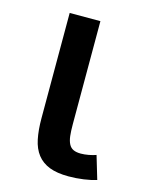

<svg xmlns="http://www.w3.org/2000/svg" viewBox="-87 -568 491 640"><g transform="rotate(15 158.0 -248.5)"><path d="M307.1 2Q288.6 7.8 262.9 11.5Q237.3 15.1 210.9 15.1Q171.4 15.1 145 4.9Q118.7 -5.4 102.8 -25.9Q86.9 -46.4 80.6 -77.1Q74.2 -107.9 74.2 -148.9V-512.2H180.2V-157.2Q180.2 -132.8 182.1 -116.2Q184.1 -99.6 189.7 -88.9Q195.3 -78.1 205.3 -73.5Q215.3 -68.8 231 -68.8Q243.7 -68.8 258.1 -71.5Q272.5 -74.2 283.2 -78.1Z"/></g></svg>

Font: Lorenzo Sans Medium
Style: Regular
Weight: 500
Foundry: Intel Corporation
Version: Version 1.00; ttfautohint (v1.5)